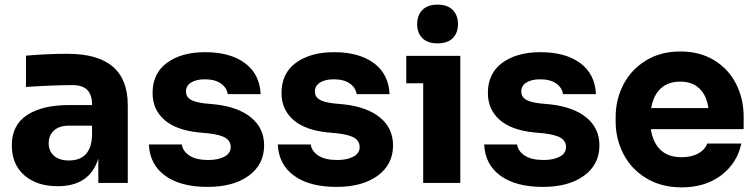

<svg xmlns="http://www.w3.org/2000/svg" viewBox="-20 -789 3260 828"><path d="M404 -105Q367 14 229 14Q139 14 85 -33Q31 -80 31 -162Q31 -250 97 -293Q163 -336 278 -336H377V-338Q377 -380 356.5 -401Q336 -422 293 -422Q214 -422 92 -414V-549Q184 -557 272 -557Q531 -557 531 -336V0H404ZM277 -97Q372 -97 377 -203V-247H277Q236 -247 213 -226.5Q190 -206 190 -171Q190 -137 213 -117Q236 -97 277 -97Z M622 -166H764Q768 -137 797 -118Q826 -99 878 -99Q921 -99 948 -113.5Q975 -128 975 -155Q975 -180 953 -194Q931 -208 879 -214L836 -218Q739 -228 688.5 -272.5Q638 -317 638 -388Q638 -473 700.5 -518.5Q763 -564 865 -564Q972 -564 1036 -517Q1100 -470 1104 -383H962Q958 -411 932.5 -429Q907 -447 863 -447Q826 -447 804 -433Q782 -419 782 -395Q782 -372 801 -360Q820 -348 863 -343L906 -339Q1007 -328 1063 -282Q1119 -236 1119 -162Q1119 -80 1053 -31.5Q987 17 875 17Q759 17 692.5 -31Q626 -79 622 -166Z M1178 -166H1320Q1324 -137 1353 -118Q1382 -99 1434 -99Q1477 -99 1504 -113.5Q1531 -128 1531 -155Q1531 -180 1509 -194Q1487 -208 1435 -214L1392 -218Q1295 -228 1244.5 -272.5Q1194 -317 1194 -388Q1194 -473 1256.5 -518.5Q1319 -564 1421 -564Q1528 -564 1592 -517Q1656 -470 1660 -383H1518Q1514 -411 1488.5 -429Q1463 -447 1419 -447Q1382 -447 1360 -433Q1338 -419 1338 -395Q1338 -372 1357 -360Q1376 -348 1419 -343L1462 -339Q1563 -328 1619 -282Q1675 -236 1675 -162Q1675 -80 1609 -31.5Q1543 17 1431 17Q1315 17 1248.5 -31Q1182 -79 1178 -166Z M1805 -430H1732V-548H1965V0H1805ZM1779 -685Q1779 -723 1801.5 -746Q1824 -769 1867 -769Q1910 -769 1932.5 -746Q1955 -723 1955 -685Q1955 -647 1932.5 -624.5Q1910 -602 1867 -602Q1824 -602 1801.5 -624.5Q1779 -647 1779 -685Z M2068 -166H2210Q2214 -137 2243 -118Q2272 -99 2324 -99Q2367 -99 2394 -113.5Q2421 -128 2421 -155Q2421 -180 2399 -194Q2377 -208 2325 -214L2282 -218Q2185 -228 2134.5 -272.5Q2084 -317 2084 -388Q2084 -473 2146.5 -518.5Q2209 -564 2311 -564Q2418 -564 2482 -517Q2546 -470 2550 -383H2408Q2404 -411 2378.5 -429Q2353 -447 2309 -447Q2272 -447 2250 -433Q2228 -419 2228 -395Q2228 -372 2247 -360Q2266 -348 2309 -343L2352 -339Q2453 -328 2509 -282Q2565 -236 2565 -162Q2565 -80 2499 -31.5Q2433 17 2321 17Q2205 17 2138.5 -31Q2072 -79 2068 -166Z M2635 -264V-284Q2635 -359 2668 -423.5Q2701 -488 2764.5 -527.5Q2828 -567 2914 -567Q2999 -567 3061 -528.5Q3123 -490 3155 -426Q3187 -362 3187 -286V-232H2787Q2795 -175 2828 -143Q2861 -111 2920 -111Q2962 -111 2991 -127Q3020 -143 3030 -170H3177Q3159 -85 3090 -33Q3021 19 2920 19Q2831 19 2766 -21Q2701 -61 2668 -126Q2635 -191 2635 -264ZM3035 -323Q3027 -378 2996 -407.5Q2965 -437 2914 -437Q2862 -437 2830 -408Q2798 -379 2788 -323Z"/></svg>

Font: Sora-SIA
Style: Bold
Weight: 700
Designer: Jonathan Barnbrook, Julián Moncada
Foundry: Barnbrook Fonts
Version: Version 2.000